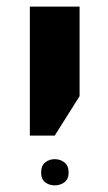

<svg xmlns="http://www.w3.org/2000/svg" viewBox="-20 -622 325 579"><path d="M70 -213V-602H220V-332L145 -213ZM145 -63Q128 -63 116 -72.5Q104 -82 104 -102Q104 -122 116 -132Q128 -142 145 -142Q162 -142 174.5 -132Q187 -122 187 -102Q187 -82 174.5 -72.5Q162 -63 145 -63Z"/></svg>

Font: Noto Sans Hebrew
Style: Bold
Weight: 700
Designer: Monotype Design Team
Foundry: Monotype Imaging Inc.
Version: Version 2.003